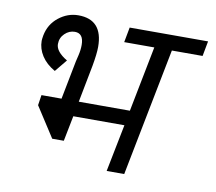

<svg xmlns="http://www.w3.org/2000/svg" viewBox="-59 -534 679 603"><g transform="rotate(10 280.0 -233.0)"><path d="M373 0H317L347 -151H184L168 -70H131L69 -166L74 -199H138L162 -322Q163 -326 167 -343Q171 -360 171 -376Q171 -413 143 -413Q125 -413 111 -399.5Q97 -386 97 -366Q97 -342 134 -320L102 -281Q74 -297 59.5 -319.5Q45 -342 45 -367Q45 -372 47 -384Q54 -421 82.5 -443.5Q111 -466 145 -466Q223 -466 223 -379Q223 -357 216 -318L193 -199H356L397 -408H301L310 -456H560L551 -408H453Z"/></g></svg>

Font: Cambay Devanagari
Style: Italic
Weight: 400
Italic angle: -11°
Designer: Pooja Saxena
Foundry: Pooja Saxena
Version: Version 1.018;PS 001.018;hotconv 1.0.70;makeotf.lib2.5.58329